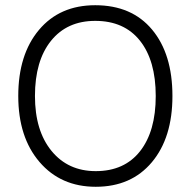

<svg xmlns="http://www.w3.org/2000/svg" viewBox="-20 -708 731 736"><path d="M50 -340C50 -234.7 77.2 -150.3 131.5 -87C185.8 -23.7 257.7 8 347 8C437.7 8 509.3 -23.3 562 -86C614.7 -148.7 641 -233.3 641 -340C641 -447.3 615 -532.2 563 -594.5C511 -656.8 438.3 -688 345 -688C254.3 -688 182.5 -656.5 129.5 -593.5C76.5 -530.5 50 -446 50 -340ZM114 -340C114 -430 134.5 -500.5 175.5 -551.5C216.5 -602.5 273 -628 345 -628C419 -628 476.2 -602.7 516.5 -552C556.8 -501.3 577 -430.7 577 -340C577 -250 557 -179.5 517 -128.5C477 -77.5 420.3 -52 347 -52C276.3 -52 219.8 -77.8 177.5 -129.5C135.2 -181.2 114 -251.3 114 -340Z"/></svg>

Font: Hind Light
Style: Regular
Weight: 300
Designer: Manushi Parikh, Satya Rajpurohit
Foundry: Indian Type Foundry
Version: Version 1.201;PS 1.0;hotconv 1.0.78;makeotf.lib2.5.61930; tt